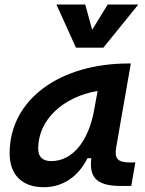

<svg xmlns="http://www.w3.org/2000/svg" viewBox="-20 -796 626 827"><path d="M168.9 10.3C250.5 10.3 316.9 -34.7 356.9 -114.7H373C366.2 -44.9 381.3 4.9 499.5 4.9H545.4L563 -96.2H541C485.8 -96.2 472.2 -113.3 480.5 -161.6L543.5 -522.5H532.2C241.2 -522.5 21.5 -370.1 21.5 -135.3C21.5 -43 75.2 10.3 168.9 10.3ZM200.7 -102.1C163.6 -102.1 144.5 -120.1 144.5 -156.2C144.5 -281.2 253.4 -379.4 400.4 -404.3L386.2 -325.7C361.3 -183.1 289.6 -102.1 200.7 -102.1ZM307.1 -590.8H425.3L575.7 -776.4H443.8L377 -667.5L347.2 -776.4H223.1Z"/></svg>

Font: Cascadia Mono PL SemiBold
Style: Italic
Weight: 600
Italic angle: -10°
Monospace: yes
Designer: Aaron Bell
Foundry: Saja Typeworks
Version: Version 2404.023